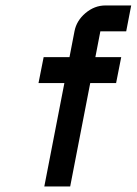

<svg xmlns="http://www.w3.org/2000/svg" viewBox="-20 -676 496 696"><path d="M437.5 -562.5H343.8L325.7 -468.8H419.4L400.9 -375H307.1L234.4 0H140.6L213.4 -375H119.6L138.2 -468.8H231.9L250 -562.5Q257.3 -601.1 290 -628.7Q322.8 -656.2 361.8 -656.2H455.6Z"/></svg>

Font: Lambda
Style: Italic
Weight: 400
Italic angle: -11°
Designer: GGBotNet
Version: 0.22